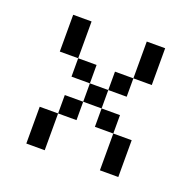

<svg xmlns="http://www.w3.org/2000/svg" viewBox="-87 -525 613 613"><g transform="rotate(20 219.0 -219.0)"><path d="M62.5 -125H125V0H62.5ZM125 -187.5H187.5V-125H125ZM187.5 -250H250V-187.5H187.5ZM250 -312.5H312.5V-250H250ZM312.5 -437.5H375V-312.5H312.5ZM312.5 -125H375V0H312.5ZM250 -187.5H312.5V-125H250ZM125 -312.5H187.5V-250H125ZM62.5 -437.5H125V-312.5H62.5Z"/></g></svg>

Font: Pixel Operator SC
Style: Regular
Weight: 400
Designer: Jayvee Enaguas (GrandChaos9000)
Foundry: The Grandoplex Project
Version: Version 1.4.1 (September 5, 2015)